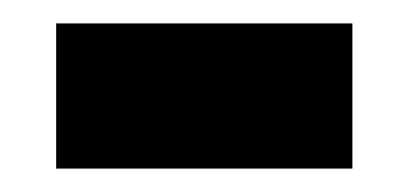

<svg xmlns="http://www.w3.org/2000/svg" viewBox="-20 -350 349 164"><path d="M28 -206H281V-330H28Z"/></svg>

Font: Noto Sans Hebrew Condensed
Style: Bold
Weight: 700
Width: 3
Designer: Monotype Design Team
Foundry: Monotype Imaging Inc.
Version: Version 2.004